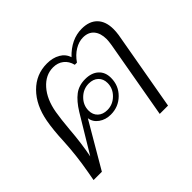

<svg xmlns="http://www.w3.org/2000/svg" viewBox="-129 -759 948 948"><g transform="rotate(-45 345.0 -285.0)"><path d="M640 -457Q640 -440 637 -419L563 0H505L577 -408Q581 -434 581 -446Q581 -488 561 -511.5Q541 -535 504 -535Q475 -535 446 -517.5Q417 -500 395 -468H380Q372 -500 349.5 -517.5Q327 -535 295 -535Q242 -535 202 -490Q162 -445 149 -369Q142 -328 136 -260Q129 -169 114 -94L231 -288Q260 -335 291 -358.5Q322 -382 366 -382Q410 -382 435.5 -359Q461 -336 461 -296Q461 -242 423.5 -205Q386 -168 332 -168Q296 -168 269.5 -187Q243 -206 239 -236L101 0H43L52 -50Q69 -144 74 -240Q77 -315 87 -370Q104 -462 157.5 -516Q211 -570 287 -570Q327 -570 356 -553.5Q385 -537 395 -506Q456 -570 530 -570Q583 -570 611.5 -540.5Q640 -511 640 -457ZM268 -260Q268 -231 286.5 -213.5Q305 -196 336 -196Q374 -196 402.5 -224Q431 -252 431 -290Q431 -319 412.5 -336.5Q394 -354 363 -354Q325 -354 296.5 -326Q268 -298 268 -260Z"/></g></svg>

Font: Fahkwang ExtraLight
Style: Italic
Weight: 275
Italic angle: -10°
Designer: Suppakit Chalermlarp | Katatrad Co.,Ltd.
Foundry: Cadson Demak Co.,Ltd.
Version: Version 1.000; ttfautohint (v1.6)